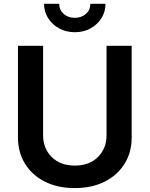

<svg xmlns="http://www.w3.org/2000/svg" viewBox="-20 -965 776 996"><path d="M368.2 10.7Q279.3 10.7 212.9 -22.7Q146.5 -56.2 109.9 -115.5Q73.2 -174.8 73.2 -252.4V-727.5H203.6V-263.2Q203.6 -194.8 248.3 -150.4Q293 -106 368.2 -106Q443.4 -106 488 -150.4Q532.7 -194.8 532.7 -263.2V-727.5H663.1V-252.4Q663.1 -174.8 626.2 -115.5Q589.4 -56.2 522.9 -22.7Q456.5 10.7 368.2 10.7ZM368.2 -797.9Q323.2 -797.9 287.1 -817.6Q251 -837.4 229.7 -870.6Q208.5 -903.8 208.5 -945.3H287.1Q287.1 -913.6 310.1 -893.1Q333 -872.6 368.2 -872.6Q402.8 -872.6 425.8 -893.1Q448.7 -913.6 448.7 -945.3H527.3Q527.3 -904.3 506.3 -870.8Q485.4 -837.4 449.2 -817.6Q413.1 -797.9 368.2 -797.9Z"/></svg>

Font: Inter-SemiBold
Style: Regular
Weight: 600
Designer: Rasmus Andersson
Foundry: rsms
Version: Version 4.000;git-a52131595